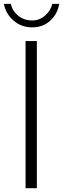

<svg xmlns="http://www.w3.org/2000/svg" viewBox="-41 -985 330 1005"><path d="M151.9 0H92.8V-770H151.9ZM127.9 -841.8Q71.3 -841.8 30.5 -876.7Q-10.3 -911.6 -21 -964.8H16.1Q22.9 -928.7 53.7 -903.3Q84.5 -877.9 127.9 -877.9Q166 -877.9 195.1 -903.6Q224.1 -929.2 232.9 -964.8H269Q259.8 -910.6 221.4 -876.2Q183.1 -841.8 127.9 -841.8ZM-21 -964.8Z"/></svg>

Font: Junction Light
Style: Regular
Weight: 300
Designer: Caroline Hadilaksono
Foundry: Caroline Hadilaksono
Version: Version 1.002